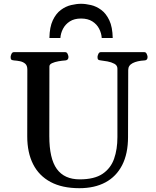

<svg xmlns="http://www.w3.org/2000/svg" viewBox="-20 -964 811 998"><path d="M646.5 -600.6 645.5 -252Q645.5 -165 615 -105.7Q584.5 -46.4 528.1 -16.1Q471.7 14.2 392.6 14.2Q303.2 14.2 242.9 -18.1Q182.6 -50.3 152.1 -110.6Q121.6 -170.9 121.6 -254.9L122.1 -602.5Q122.1 -623.5 110.8 -633.1Q99.6 -642.6 83.7 -645.8Q67.9 -648.9 52.7 -649.9Q42.5 -650.9 38.8 -654.1Q35.2 -657.2 35.2 -668Q35.2 -673.3 39.3 -683.1Q43.5 -692.9 51.8 -692.9H319.3Q327.6 -692.9 331.8 -683.1Q335.9 -673.3 335.9 -668Q335.9 -651.4 319.8 -649.9Q303.2 -648.9 283.9 -645.5Q264.6 -642.1 250.7 -635.7Q236.8 -629.4 236.8 -618.7L236.3 -255.9Q236.3 -139.6 275.4 -85.7Q314.5 -31.7 394.5 -31.7Q470.7 -31.7 513.2 -60.5Q555.7 -89.4 573 -138.7Q590.3 -188 590.3 -251V-607.4Q590.3 -624 574.5 -632.6Q558.6 -641.1 538.3 -644.8Q518.1 -648.4 504.4 -649.9Q494.1 -650.9 490.5 -654.1Q486.8 -657.2 486.8 -668Q486.8 -673.3 491 -683.1Q495.1 -692.9 503.4 -692.9H730.5Q738.8 -692.9 742.9 -683.1Q747.1 -673.3 747.1 -668Q747.1 -650.4 731 -649.9Q693.4 -647.9 669.9 -636Q646.5 -624 646.5 -600.6ZM401.4 -944.3Q424.8 -944.3 452.9 -937.7Q481 -931.2 506.3 -912.4Q531.7 -893.6 548.3 -858.4Q564.9 -823.2 565.9 -766.6H508.8Q507.3 -791 495.4 -814.5Q483.4 -837.9 460 -852.8Q436.5 -867.7 401.4 -867.7Q366.2 -867.7 343 -852.8Q319.8 -837.9 307.6 -814.5Q295.4 -791 293.9 -766.6H236.8Q237.8 -823.2 254.4 -858.4Q271 -893.6 296.4 -912.4Q321.8 -931.2 349.9 -937.7Q377.9 -944.3 401.4 -944.3Z"/></svg>

Font: Gelasio Medium
Style: Regular
Weight: 500
Designer: Eben Sorkin
Foundry: Eben Sorkin
Version: Version 1.008